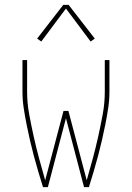

<svg xmlns="http://www.w3.org/2000/svg" viewBox="-20 -766 540 786"><path d="M156 0Q146 -32 136.5 -64Q127 -96 118.5 -128Q110 -160 102.5 -192.5Q95 -225 88.5 -258Q82 -291 77 -324Q72 -357 72 -390V-520H91V-390Q91 -344 99.5 -298Q108 -252 118 -207Q128 -162 140 -117.5Q152 -73 165 -28L240 -312H260L335 -28Q348 -73 360 -117.5Q372 -162 382 -207Q392 -252 400.5 -298Q409 -344 409 -390V-520H428V-390Q428 -357 423 -324Q418 -291 411.5 -258Q405 -225 397.5 -192.5Q390 -160 381.5 -128Q373 -96 363.5 -64Q354 -32 344 0H324L250 -282L176 0ZM149 -596 132 -608 239 -746H261L368 -608L351 -596L250 -731Z"/></svg>

Font: Zed Mono Thin
Style: Regular
Weight: 100
Monospace: yes
Designer: Belleve Invis
Foundry: Belleve Invis
Version: Version 1.0.0; ttfautohint (v1.8.4)